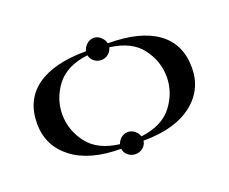

<svg xmlns="http://www.w3.org/2000/svg" viewBox="-91 -623 966 809"><g transform="rotate(-20 392.0 -218.5)"><path d="M739 -220Q739 -121 661 -60.5Q583 0 442 0Q440 18 425.5 30Q411 42 392 42Q373 42 358.5 30Q344 18 342 0Q201 0 123 -60.5Q45 -121 45 -220Q45 -326 121.5 -381.5Q198 -437 343 -437Q347 -454 361 -466.5Q375 -479 392 -479Q409 -479 423 -466.5Q437 -454 441 -437Q586 -437 662.5 -381.5Q739 -326 739 -220ZM343 -419Q246 -407 202 -348.5Q158 -290 158 -220Q158 -150 202.5 -91Q247 -32 344 -20Q349 -36 362 -46.5Q375 -57 392 -57Q408 -57 421.5 -46.5Q435 -36 440 -20Q537 -32 581.5 -91Q626 -150 626 -220Q626 -290 582 -348.5Q538 -407 441 -419Q437 -402 423.5 -391Q410 -380 392 -380Q374 -380 360 -391Q346 -402 343 -419Z"/></g></svg>

Font: Ponomar Unicode TT
Style: Regular
Weight: 400
Designer: Vladislav V. Dorosh, Yuri A.W. Shardt, Nikita Simmons, Aleksandr Andreev
Foundry: Ponomar Project
Version: 1.1